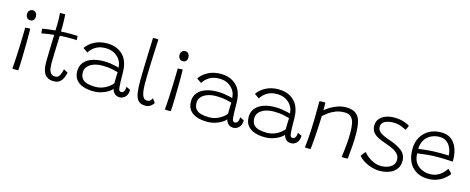

<svg xmlns="http://www.w3.org/2000/svg" viewBox="-37 -1377 5094 2080"><g transform="rotate(15 2510.0 -337.0)"><path d="M155.5 -554.5Q129 -554.5 115.8 -571.2Q102.5 -588 102.5 -611Q102.5 -638.5 117.8 -652.8Q133 -667 154.5 -667Q177.5 -667 190.2 -649.5Q203 -632 203 -607Q203 -586 190.8 -570.2Q178.5 -554.5 155.5 -554.5ZM169 1Q162 2 153 2.5Q144 3 136 3Q125.5 3 117 2.2Q108.5 1.5 102 0.5Q104 -12.5 106.8 -54Q109.5 -95.5 112.2 -152.2Q115 -209 117.2 -269.5Q119.5 -330 120.8 -382Q122 -434 122 -464.5Q125.5 -464.5 136.8 -465.2Q148 -466 159.8 -466.8Q171.5 -467.5 177 -467.5Q177.5 -455 178 -431.8Q178.5 -408.5 178.5 -378.5Q178.5 -331.5 177.8 -273.5Q177 -215.5 175.8 -159.2Q174.5 -103 172.8 -59.8Q171 -16.5 169 1Z M692 -111.5Q686 -83.5 673.5 -53.5Q661 -23.5 636.8 -3Q612.5 17.5 570.5 17.5Q517 17.5 488.2 -6.2Q459.5 -30 448.5 -68.8Q437.5 -107.5 437.5 -151.5Q437.5 -174 438 -209Q438.5 -244 439.8 -283.8Q441 -323.5 442 -361Q443 -398.5 444.2 -427.5Q445.5 -456.5 446 -469.5Q390.5 -464 353 -457.5Q315.5 -451 307.5 -448.5Q305 -460 303.8 -477Q302.5 -494 302.5 -501Q330 -505.5 370.2 -511Q410.5 -516.5 446.5 -519Q447.5 -543.5 448.2 -574.5Q449 -605.5 449 -634.5Q448.5 -657.5 447 -678.8Q445.5 -700 444.5 -715.5H503Q504.5 -707 506.2 -674.5Q508 -642 508 -596.5Q508 -581 507.8 -559Q507.5 -537 507 -523.5Q521.5 -524 543.5 -525Q565.5 -526 579 -526Q604 -526 628.8 -525.8Q653.5 -525.5 671.5 -524.8Q689.5 -524 693.5 -523.5Q694.5 -516.5 695.2 -500.8Q696 -485 696 -477Q690.5 -478 660.5 -479Q630.5 -480 600.5 -479.5Q578.5 -479.5 552.5 -478.5Q526.5 -477.5 506.5 -476Q506 -461.5 504.8 -431.2Q503.5 -401 502.2 -363.2Q501 -325.5 499.8 -287.2Q498.5 -249 497.8 -217Q497 -185 497 -167.5Q497 -137 501.2 -106.8Q505.5 -76.5 521.8 -56.2Q538 -36 574 -36Q598.5 -36 612.8 -55Q627 -74 634.2 -98.2Q641.5 -122.5 644.5 -138Q648 -135 658.5 -129.2Q669 -123.5 679.2 -118.2Q689.5 -113 692 -111.5Z M1012 11.5Q949.5 11.5 898.8 -5.2Q848 -22 818 -59Q788 -96 788 -157Q788 -215 820.5 -254.2Q853 -293.5 909.8 -313.2Q966.5 -333 1040.5 -333Q1078 -333 1114.5 -327.8Q1151 -322.5 1177.2 -316Q1203.5 -309.5 1211.5 -306.5Q1209.5 -326 1205.2 -344.5Q1201 -363 1193 -378.5Q1172 -420.5 1128.5 -447.8Q1085 -475 1022 -475Q954.5 -475 909.5 -446.2Q864.5 -417.5 842.5 -378L789 -414Q820.5 -463.5 882.5 -496.2Q944.5 -529 1025.5 -529Q1106.5 -529 1161.8 -494.5Q1217 -460 1241.5 -408.5Q1254.5 -380.5 1262 -348Q1269.5 -315.5 1270 -264Q1270.5 -204.5 1271.5 -166.2Q1272.5 -128 1275 -104.5Q1278 -75 1285.8 -67Q1293.5 -59 1307 -59Q1325 -59 1336.2 -77.2Q1347.5 -95.5 1348.5 -128.5L1394 -106.5Q1393 -52 1365.5 -25.8Q1338 0.5 1305 0.5Q1264.5 0.5 1243.2 -24Q1222 -48.5 1219.5 -72Q1207.5 -54.5 1177 -35Q1146.5 -15.5 1103.8 -2Q1061 11.5 1012 11.5ZM1020 -41Q1077 -41 1127.8 -66.2Q1178.5 -91.5 1210.5 -130.5Q1210.5 -171 1211.5 -200.8Q1212.5 -230.5 1214 -257Q1197.5 -262.5 1149.5 -272.8Q1101.5 -283 1038.5 -283Q984 -283 941.5 -267.8Q899 -252.5 874.5 -224.8Q850 -197 850 -159.5Q850 -112.5 872 -86.8Q894 -61 932.5 -51Q971 -41 1020 -41Z M1689 -38Q1679.5 -20.5 1655.8 -2Q1632 16.5 1594.5 16.5Q1539.5 16.5 1514 -14.8Q1488.5 -46 1481.2 -100.2Q1474 -154.5 1474 -223Q1474 -259.5 1475 -309.8Q1476 -360 1477.8 -416.5Q1479.5 -473 1481.5 -528.8Q1483.5 -584.5 1485.2 -632.8Q1487 -681 1488.5 -714.5Q1503.5 -716 1515 -716Q1532.5 -716 1549 -713Q1547 -682.5 1545 -635.2Q1543 -588 1540.5 -532.2Q1538 -476.5 1536 -418.8Q1534 -361 1532.8 -308.2Q1531.5 -255.5 1531.5 -216Q1531.5 -174 1536.2 -134Q1541 -94 1556 -67.8Q1571 -41.5 1602 -41.5Q1624 -41.5 1635.5 -53Q1647 -64.5 1655.5 -82.5Q1659 -79 1666.5 -69.5Q1674 -60 1680.8 -50.5Q1687.5 -41 1689 -38Z M1866 -554.5Q1839.5 -554.5 1826.2 -571.2Q1813 -588 1813 -611Q1813 -638.5 1828.2 -652.8Q1843.5 -667 1865 -667Q1888 -667 1900.8 -649.5Q1913.5 -632 1913.5 -607Q1913.5 -586 1901.2 -570.2Q1889 -554.5 1866 -554.5ZM1879.5 1Q1872.5 2 1863.5 2.5Q1854.5 3 1846.5 3Q1836 3 1827.5 2.2Q1819 1.5 1812.5 0.5Q1814.5 -12.5 1817.2 -54Q1820 -95.5 1822.8 -152.2Q1825.5 -209 1827.8 -269.5Q1830 -330 1831.2 -382Q1832.5 -434 1832.5 -464.5Q1836 -464.5 1847.2 -465.2Q1858.5 -466 1870.2 -466.8Q1882 -467.5 1887.5 -467.5Q1888 -455 1888.5 -431.8Q1889 -408.5 1889 -378.5Q1889 -331.5 1888.2 -273.5Q1887.5 -215.5 1886.2 -159.2Q1885 -103 1883.2 -59.8Q1881.5 -16.5 1879.5 1Z M2287 11.5Q2224.5 11.5 2173.8 -5.2Q2123 -22 2093 -59Q2063 -96 2063 -157Q2063 -215 2095.5 -254.2Q2128 -293.5 2184.8 -313.2Q2241.5 -333 2315.5 -333Q2353 -333 2389.5 -327.8Q2426 -322.5 2452.2 -316Q2478.5 -309.5 2486.5 -306.5Q2484.5 -326 2480.2 -344.5Q2476 -363 2468 -378.5Q2447 -420.5 2403.5 -447.8Q2360 -475 2297 -475Q2229.5 -475 2184.5 -446.2Q2139.5 -417.5 2117.5 -378L2064 -414Q2095.5 -463.5 2157.5 -496.2Q2219.5 -529 2300.5 -529Q2381.5 -529 2436.8 -494.5Q2492 -460 2516.5 -408.5Q2529.5 -380.5 2537 -348Q2544.5 -315.5 2545 -264Q2545.5 -204.5 2546.5 -166.2Q2547.5 -128 2550 -104.5Q2553 -75 2560.8 -67Q2568.5 -59 2582 -59Q2600 -59 2611.2 -77.2Q2622.5 -95.5 2623.5 -128.5L2669 -106.5Q2668 -52 2640.5 -25.8Q2613 0.5 2580 0.5Q2539.5 0.5 2518.2 -24Q2497 -48.5 2494.5 -72Q2482.5 -54.5 2452 -35Q2421.5 -15.5 2378.8 -2Q2336 11.5 2287 11.5ZM2295 -41Q2352 -41 2402.8 -66.2Q2453.5 -91.5 2485.5 -130.5Q2485.5 -171 2486.5 -200.8Q2487.5 -230.5 2489 -257Q2472.5 -262.5 2424.5 -272.8Q2376.5 -283 2313.5 -283Q2259 -283 2216.5 -267.8Q2174 -252.5 2149.5 -224.8Q2125 -197 2125 -159.5Q2125 -112.5 2147 -86.8Q2169 -61 2207.5 -51Q2246 -41 2295 -41Z M2934.5 11.5Q2872 11.5 2821.2 -5.2Q2770.5 -22 2740.5 -59Q2710.5 -96 2710.5 -157Q2710.5 -215 2743 -254.2Q2775.5 -293.5 2832.2 -313.2Q2889 -333 2963 -333Q3000.5 -333 3037 -327.8Q3073.5 -322.5 3099.8 -316Q3126 -309.5 3134 -306.5Q3132 -326 3127.8 -344.5Q3123.5 -363 3115.5 -378.5Q3094.5 -420.5 3051 -447.8Q3007.5 -475 2944.5 -475Q2877 -475 2832 -446.2Q2787 -417.5 2765 -378L2711.5 -414Q2743 -463.5 2805 -496.2Q2867 -529 2948 -529Q3029 -529 3084.2 -494.5Q3139.5 -460 3164 -408.5Q3177 -380.5 3184.5 -348Q3192 -315.5 3192.5 -264Q3193 -204.5 3194 -166.2Q3195 -128 3197.5 -104.5Q3200.5 -75 3208.2 -67Q3216 -59 3229.5 -59Q3247.5 -59 3258.8 -77.2Q3270 -95.5 3271 -128.5L3316.5 -106.5Q3315.5 -52 3288 -25.8Q3260.5 0.5 3227.5 0.5Q3187 0.5 3165.8 -24Q3144.5 -48.5 3142 -72Q3130 -54.5 3099.5 -35Q3069 -15.5 3026.2 -2Q2983.5 11.5 2934.5 11.5ZM2942.5 -41Q2999.5 -41 3050.2 -66.2Q3101 -91.5 3133 -130.5Q3133 -171 3134 -200.8Q3135 -230.5 3136.5 -257Q3120 -262.5 3072 -272.8Q3024 -283 2961 -283Q2906.5 -283 2864 -267.8Q2821.5 -252.5 2797 -224.8Q2772.5 -197 2772.5 -159.5Q2772.5 -112.5 2794.5 -86.8Q2816.5 -61 2855 -51Q2893.5 -41 2942.5 -41Z M3449 6Q3443 6.5 3435.5 6.8Q3428 7 3420.5 7Q3411.5 7 3401.2 6.2Q3391 5.5 3384.5 4.5Q3389.5 -37.5 3393.5 -84.2Q3397.5 -131 3400.8 -190.8Q3404 -250.5 3405.5 -330.5Q3407 -410.5 3407 -519Q3414.5 -520.5 3424.8 -521.5Q3435 -522.5 3447 -522.5Q3453.5 -522.5 3460.8 -522.2Q3468 -522 3473 -521Q3473.5 -515 3473.8 -499.8Q3474 -484.5 3474 -466.8Q3474 -449 3474 -435Q3496.5 -456 3533.5 -478Q3570.5 -500 3614.2 -515Q3658 -530 3701.5 -530Q3777 -530 3816 -500Q3855 -470 3868.5 -412.2Q3882 -354.5 3882 -271Q3882 -217 3877.5 -147.5Q3873 -78 3864.5 1.5Q3853.5 4 3830.5 4Q3821 4 3812 3.5Q3803 3 3796 1.5Q3807 -77 3813 -147.8Q3819 -218.5 3819 -276Q3819 -335 3810.2 -379.2Q3801.5 -423.5 3776.2 -448Q3751 -472.5 3702 -472.5Q3646 -472.5 3601 -454Q3556 -435.5 3524 -411.5Q3492 -387.5 3473.5 -371Q3471 -283 3466.2 -208Q3461.5 -133 3456.8 -77.8Q3452 -22.5 3449 6Z M4227 41.5Q4189 41.5 4144.8 29.2Q4100.5 17 4059.8 -6.5Q4019 -30 3991.5 -63.5Q3998.5 -75 4011.8 -92.2Q4025 -109.5 4035 -117Q4054.5 -90.5 4085.8 -66.8Q4117 -43 4155.2 -28.2Q4193.5 -13.5 4233.5 -13.5Q4275 -13.5 4309 -26.5Q4343 -39.5 4363.2 -63.2Q4383.5 -87 4383.5 -120Q4383.5 -158 4363.2 -183.2Q4343 -208.5 4307.8 -226.2Q4272.5 -244 4227.5 -259.5Q4176.5 -276.5 4136 -295.8Q4095.5 -315 4072.2 -343.8Q4049 -372.5 4049 -418.5Q4049 -464.5 4074.8 -495.5Q4100.5 -526.5 4143.2 -542.2Q4186 -558 4237 -558Q4299 -558 4344.8 -542.8Q4390.5 -527.5 4412 -512.5Q4408.5 -501 4401.2 -485.8Q4394 -470.5 4387.5 -461.5Q4361 -476 4324 -489.5Q4287 -503 4242 -503Q4208.5 -503 4178 -495Q4147.5 -487 4128.2 -469Q4109 -451 4109 -420Q4109 -379.5 4148.5 -354.2Q4188 -329 4242.5 -311Q4339 -280 4391.5 -237.8Q4444 -195.5 4444 -125Q4444 -71 4415.5 -33.8Q4387 3.5 4337.8 22.5Q4288.5 41.5 4227 41.5Z M4989.5 -126Q4981.5 -113.5 4963 -94.5Q4944.5 -75.5 4915.8 -56.2Q4887 -37 4847.8 -24Q4808.5 -11 4759 -11Q4646.5 -11 4580.2 -81.2Q4514 -151.5 4514 -279Q4514 -357.5 4547.5 -414.8Q4581 -472 4638.8 -503.2Q4696.5 -534.5 4769.5 -534.5Q4861 -534.5 4911 -475Q4961 -415.5 4970 -318.5Q4972.5 -289.5 4972 -260.5Q4964 -261 4936.2 -262.5Q4908.5 -264 4872.5 -265.2Q4836.5 -266.5 4804 -266.5Q4748.5 -266.5 4687.2 -260.8Q4626 -255 4576 -247.5Q4576 -231.5 4578.5 -216.5Q4581 -201.5 4584.5 -187.5Q4594.5 -150.5 4621.2 -123Q4648 -95.5 4685 -80.8Q4722 -66 4763 -66Q4809 -66 4842.2 -80.8Q4875.5 -95.5 4897.5 -115.5Q4919.5 -135.5 4931.2 -152.5Q4943 -169.5 4946 -173.5Q4952.5 -168 4968.5 -152.5Q4984.5 -137 4989.5 -126ZM4574.5 -297Q4619 -304 4678.2 -309.5Q4737.5 -315 4812.5 -315Q4851 -315 4876.2 -314Q4901.5 -313 4912 -312.5Q4912 -333 4907.5 -355.5Q4901 -384.5 4884.8 -414Q4868.5 -443.5 4839.2 -463Q4810 -482.5 4765 -482.5Q4714 -482.5 4671.2 -461.2Q4628.5 -440 4602.2 -398.8Q4576 -357.5 4574.5 -297Z"/></g></svg>

Font: Grandstander ExtraLight
Style: Regular
Weight: 200
Designer: Tyler Finck
Foundry: Etcetera Type Co
Version: Version 1.200; ttfautohint (v1.8.3)